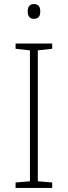

<svg xmlns="http://www.w3.org/2000/svg" viewBox="-20 -929 334 949"><path d="M147 -909C125 -909 117 -893 117 -873C117 -851 125 -836 147 -836C172 -836 179 -851 179 -873C179 -893 172 -909 147 -909ZM238 0V-27L167 -33V-680L238 -688V-714H57V-688L128 -680V-33L57 -27V0Z"/></svg>

Font: Noto Sans Malayalam ExtraLight
Style: Regular
Weight: 200
Designer: Jelle Bosma - Monotype Design Team
Foundry: Monotype Imaging Inc.
Version: Version 2.104